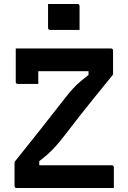

<svg xmlns="http://www.w3.org/2000/svg" viewBox="-20 -943 640 963"><path d="M221 -923H368Q379 -923 379 -912V-793H232Q221 -793 221 -804ZM172 -522H70Q59 -522 59 -533V-700H536Q547 -700 547 -689V-569Q502 -514 441.5 -439Q381 -364 312 -274Q283 -236 261.5 -212Q240 -188 220.5 -170.5Q201 -153 177 -135V-114H540Q551 -114 551 -103V0H64Q53 0 53 -11V-131Q115 -208 176.5 -285.5Q238 -363 304 -448Q327 -478 346 -498.5Q365 -519 383.5 -534.5Q402 -550 424 -567V-586H172Z"/></svg>

Font: Recursive Sn Lnr St SmB
Style: Regular
Weight: 600
Version: Version 1.079;hotconv 1.0.112;makeotfexe 2.5.65598; ttfautoh